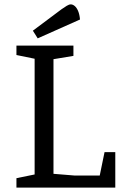

<svg xmlns="http://www.w3.org/2000/svg" viewBox="-20 -856 563 876"><path d="M55 0V-43L138 -60V-588L55 -605V-648H315V-601L224 -586V-63L322 -55H435L457 -162H506V0ZM152 -681 130 -716 261 -814Q274 -823 284.5 -829.5Q295 -836 303 -836Q312 -836 321 -828.5Q330 -821 336.5 -805.5Q343 -790 345 -767Z"/></svg>

Font: Faustina VF Beta
Style: Regular
Weight: 400
Designer: Alfonso Garcia
Foundry: Omnibus-Type
Version: Version 1.006